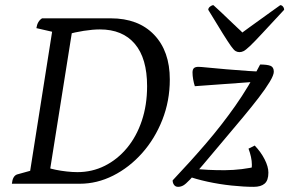

<svg xmlns="http://www.w3.org/2000/svg" viewBox="-20 -712 1121 744"><path d="M26 0Q29 -30 46 -36L111 -54L95 -38L184 -602L195 -586L121 -603Q125 -630 143 -641H409Q516 -641 577 -577.5Q638 -514 638 -404Q638 -321 609 -247.5Q580 -174 530.5 -118.5Q481 -63 418.5 -31.5Q356 0 289 0ZM280 -45Q337 -45 386 -69.5Q435 -94 472 -138.5Q509 -183 529.5 -244Q550 -305 550 -378Q550 -486 502.5 -542Q455 -598 367 -598Q340 -598 304.5 -592.5Q269 -587 244 -579L260 -595L173 -48L166 -62Q177 -58 196.5 -54Q216 -50 238.5 -47.5Q261 -45 280 -45ZM670 12Q660 12 654.5 4.5Q649 -3 649 -13Q719 -87 779 -157Q839 -227 891.5 -301.5Q944 -376 988 -462Q1015 -462 1028 -457Q1041 -452 1041 -434Q1041 -421 1025 -394.5Q1009 -368 982.5 -333.5Q956 -299 923.5 -260Q891 -221 858 -182Q801 -114 767.5 -74.5Q734 -35 716.5 -16.5Q699 2 689.5 7Q680 12 670 12ZM963 12Q925 12 877.5 7Q830 2 784 -8Q738 -18 703 -31L722 -59Q786 -52 852 -52.5Q918 -53 979 -68L951 -41Q953 -46 954.5 -54.5Q956 -63 956 -74Q956 -88 952.5 -104Q949 -120 943 -136L967 -148Q991 -123 1005.5 -94.5Q1020 -66 1020 -43Q1020 -13 1005.5 -0.5Q991 12 963 12ZM735 -378Q731 -390 728.5 -404.5Q726 -419 726 -431Q726 -443 731.5 -448Q737 -453 749 -453Q757 -453 786.5 -450Q816 -447 857.5 -443.5Q899 -440 942 -437Q985 -434 1019 -434L1010 -398ZM908 -510Q900 -510 893 -514Q886 -518 875 -533.5Q864 -549 843 -582.5Q822 -616 787 -674Q787 -681 794 -686.5Q801 -692 807 -692Q838 -664 862 -640.5Q886 -617 901.5 -603Q917 -589 919 -586Q928 -593 947 -606.5Q966 -620 988 -636Q1010 -652 1031 -667Q1052 -682 1066 -692Q1072 -692 1076.5 -686.5Q1081 -681 1081 -674Q1027 -616 996 -582.5Q965 -549 948.5 -533.5Q932 -518 924 -514Q916 -510 908 -510Z"/></svg>

Font: Petrona
Style: Italic
Weight: 400
Italic angle: -9°
Designer: Ringo R. Seeber
Foundry: Ringo R. Seeber
Version: Version 2.001; ttfautohint (v1.8.3)